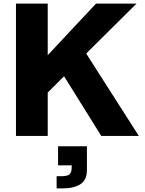

<svg xmlns="http://www.w3.org/2000/svg" viewBox="-20 -749 799 1058"><path d="M68 0V-729H243V-445L509 -729H732L455 -454L745 0H538L333 -329L243 -239V0ZM292 289V222H319Q351 222 363 211.5Q375 201 375 174V162H300V57H459V188Q459 243 423 266Q387 289 328 289Z"/></svg>

Font: BDO Grotesk ExtraBold
Style: Regular
Weight: 800
Designer: Deni Anggara
Foundry: Lokal Container
Version: Version 2.000